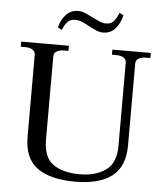

<svg xmlns="http://www.w3.org/2000/svg" viewBox="-60 -948 861 1011"><g transform="rotate(5 371.0 -443.0)"><path d="M214 -791Q224 -833 249.5 -860Q275 -887 313 -887Q330 -887 346.5 -880.5Q363 -874 391 -860Q416 -847 432.5 -840.5Q449 -834 465 -834Q489 -834 503.5 -849Q518 -864 531 -896L552 -885Q542 -841 517 -813Q492 -785 452 -785Q436 -785 420 -791.5Q404 -798 377 -812Q354 -825 336.5 -832Q319 -839 301 -839Q277 -839 262 -824.5Q247 -810 236 -780ZM105 -204V-637Q105 -655 90 -664Q75 -673 51 -673H28V-700H280V-673H257Q233 -673 218 -664Q203 -655 203 -637V-197Q203 -104 254.5 -67.5Q306 -31 397 -31Q478 -31 532 -68.5Q586 -106 586 -197V-637Q586 -655 571.5 -664Q557 -673 532 -673H510V-700H713V-673H690Q666 -673 651 -664Q636 -655 636 -637V-204Q636 -93 569 -41.5Q502 10 375 10Q243 10 174 -40Q105 -90 105 -204Z"/></g></svg>

Font: TavirajRegular
Style: Regular
Weight: 400
Designer: Katatrad Team
Foundry: CadsonDemak
Version: Version 1.001